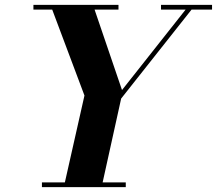

<svg xmlns="http://www.w3.org/2000/svg" viewBox="-20 -770 892 790"><path d="M242.5 0 327.5 -377 187.5 -750H362.5L482 -399.5L757.5 -748H782L478.5 -364.5L398 0ZM152.5 0V-19.5H497.5V0ZM117.5 -730.5V-750H467.5V-730.5ZM642.5 -730.5V-750H852.5V-730.5Z"/></svg>

Font: Bodoni Moda
Style: Bold Italic
Weight: 700
Italic angle: -13°
Version: Version 2.004